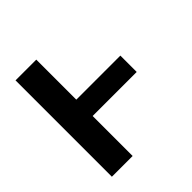

<svg xmlns="http://www.w3.org/2000/svg" viewBox="-192 -877 1025 1025"><g transform="rotate(-45 321.0 -364.0)"><path d="M565.4 -425.3V-301.8H232.9V0H76.2V-727.5H232.9V-425.3Z"/></g></svg>

Font: Inter Tight
Style: Bold
Weight: 700
Designer: Rasmus Andersson
Foundry: rsms
Version: Version 3.004; ttfautohint (v1.8.4.7-5d5b)